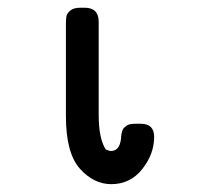

<svg xmlns="http://www.w3.org/2000/svg" viewBox="-20 -468 565 492"><path d="M148.9 -170.9V-407.2Q148.9 -420.4 150.4 -427.2Q151.9 -434.1 160.4 -441.2Q168.9 -448.2 186 -448.2H196.8Q232.9 -448.2 232.9 -412.1V-173.8Q232.9 -112.8 251 -85Q260.7 -81.1 264.2 -81.1Q286.1 -81.1 290 -111.8Q290 -112.8 290.5 -118.4Q291 -124 291.5 -126Q292 -127.9 293.5 -133.1Q294.9 -138.2 297.9 -140.6Q300.8 -143.1 304.4 -146Q308.1 -148.9 314.5 -149.9Q320.8 -150.9 329.1 -150.9H340.8Q375 -150.9 375 -117.2Q375 -73.2 344.5 -34.7Q314 3.9 265.1 3.9Q220.2 3.9 184.6 -35.9Q148.9 -75.7 148.9 -170.9Z"/></svg>

Font: CMU Typewriter Text
Style: Bold
Weight: 700
Version: Version 0.7.0